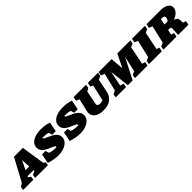

<svg xmlns="http://www.w3.org/2000/svg" viewBox="323 -2015 3488 3488"><g transform="rotate(-45 2067.0 -270.5)"><path d="M531 -89Q542 -83 551 -78Q560 -73 570 -67L561 0H232L244 -67L313 -99L312 -121H160L149 -98Q163 -90 171 -85.5Q179 -81 197 -67L188 0H-77L-65 -67L-1 -108L233 -544H462ZM209 -223H305L294 -398Z M1008 -336 987 -406Q956 -415 922.5 -418.5Q889 -422 854 -422Q848 -422 842 -422Q840 -419 840 -414Q840 -402 859 -391Q878 -380 908.5 -367.5Q939 -355 973 -338.5Q1007 -322 1037.5 -300Q1068 -278 1087 -248Q1106 -218 1106 -178Q1106 -123 1069 -80Q1032 -37 967 -13Q902 11 817 11Q766 11 706.5 0Q647 -11 588 -30L624 -214H713L734 -144Q806 -121 876 -121Q890 -121 904 -122Q905 -127 905 -133Q905 -146 886 -157.5Q867 -169 836.5 -181Q806 -193 772 -209Q738 -225 707.5 -246.5Q677 -268 658 -298Q639 -328 639 -369Q639 -425 675 -466Q711 -507 776 -530Q841 -553 929 -553Q988 -553 1040.5 -544.5Q1093 -536 1135 -520L1098 -336Z M1572 -336 1551 -406Q1520 -415 1486.5 -418.5Q1453 -422 1418 -422Q1412 -422 1406 -422Q1404 -419 1404 -414Q1404 -402 1423 -391Q1442 -380 1472.5 -367.5Q1503 -355 1537 -338.5Q1571 -322 1601.5 -300Q1632 -278 1651 -248Q1670 -218 1670 -178Q1670 -123 1633 -80Q1596 -37 1531 -13Q1466 11 1381 11Q1330 11 1270.5 0Q1211 -11 1152 -30L1188 -214H1277L1298 -144Q1370 -121 1440 -121Q1454 -121 1468 -122Q1469 -127 1469 -133Q1469 -146 1450 -157.5Q1431 -169 1400.5 -181Q1370 -193 1336 -209Q1302 -225 1271.5 -246.5Q1241 -268 1222 -298Q1203 -328 1203 -369Q1203 -425 1239 -466Q1275 -507 1340 -530Q1405 -553 1493 -553Q1552 -553 1604.5 -544.5Q1657 -536 1699 -520L1662 -336Z M1984 12Q1876 12 1813.5 -31Q1751 -74 1751 -147Q1751 -158 1752.5 -170Q1754 -182 1754 -183L1814 -440L1749 -467L1764 -544H2085L2071 -474Q2056 -464 2044 -457.5Q2032 -451 2014 -443L1959 -171Q1958 -167 1958 -167Q1958 -167 1958 -164Q1958 -145 1977 -132Q1996 -119 2024 -119Q2044 -119 2063.5 -124Q2083 -129 2096 -134L2166 -440L2116 -467L2131 -544H2393L2379 -474Q2367 -468 2359.5 -464Q2352 -460 2342 -455.5Q2332 -451 2313 -443L2262 -193Q2242 -94 2172.5 -41Q2103 12 1984 12Z M2302 0 2315 -67Q2329 -75 2345 -83Q2361 -91 2380 -97L2464 -443L2395 -471L2409 -544H2742L2762 -287L2888 -544H3226L3213 -477Q3198 -469 3181 -461.5Q3164 -454 3144 -446L3074 -93L3135 -75L3120 0H2797L2810 -67Q2838 -85 2875 -97L2944 -402L2738 0H2615L2572 -386L2512 -93L2583 -75L2567 0Z M3157 0 3170 -70Q3187 -78 3203.5 -86Q3220 -94 3237 -100L3316 -440L3251 -467L3265 -544H3597L3584 -474Q3569 -465 3552.5 -457.5Q3536 -450 3518 -443L3448 -96L3504 -77L3489 0Z M3529 0 3542 -70Q3557 -77 3571.5 -83.5Q3586 -90 3610 -100L3689 -440L3623 -467L3637 -544H4000Q4092 -544 4146.5 -509.5Q4201 -475 4201 -416Q4201 -360 4156 -315Q4111 -270 4041 -251Q4089 -239 4108.5 -210.5Q4128 -182 4126 -128L4125 -96L4185 -77L4170 0H3906L3915 -142Q3917 -172 3910 -182Q3903 -192 3877 -192H3841L3821 -96L3879 -77L3864 0ZM3930 -425H3888L3865 -310H3945Q3961 -325 3969 -343.5Q3977 -362 3977 -377Q3977 -425 3930 -425Z"/></g></svg>

Font: Piazzolla SC Black
Style: Italic
Weight: 900
Italic angle: -11.3°
Designer: Juan Pablo del Peral
Foundry: Huerta Tipografica
Version: Version 1.330